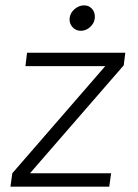

<svg xmlns="http://www.w3.org/2000/svg" viewBox="-20 -698 515 717"><path d="M19 -1 26 -51 373 -451H75L81 -501H448L442 -454L92 -51H395L388 -1ZM282 -583Q263 -583 250.5 -597Q238 -611 240 -630Q242 -650 258.5 -664Q275 -678 294 -678Q313 -678 324.5 -664Q336 -650 334 -630Q332 -611 316.5 -597Q301 -583 282 -583Z"/></svg>

Font: Inclusive Sans Light
Style: Italic
Weight: 300
Italic angle: -7°
Designer: Olivia King
Foundry: Olivia King
Version: Version 2.004